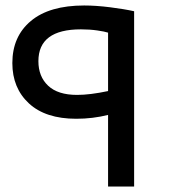

<svg xmlns="http://www.w3.org/2000/svg" viewBox="-20 -680 618 700"><path d="M25 0ZM374 -261Q318 -247 258 -247Q146 -247 85.5 -303Q25 -359 25 -450Q25 -547 92.5 -603.5Q160 -660 287 -660Q330 -660 381.5 -653.5Q433 -647 469 -639V0H374ZM374 -348V-561Q362 -565 334.5 -569Q307 -573 275 -573Q120 -573 120 -457Q120 -401 155.5 -367.5Q191 -334 261 -334Q308 -334 374 -348Z"/></svg>

Font: sheba-seeBold
Style: Regular
Weight: 600
Designer: Mohamed Galeb, the designers
Foundry: Kief Type Foundry
Version: Version 2.010; ttfautohint (v1.5.33-1714) -l 8 -r 50 -G 200 